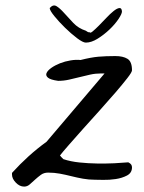

<svg xmlns="http://www.w3.org/2000/svg" viewBox="-20 -690 534 711"><path d="M24.4 -43.9Q24.4 -45.9 24.4 -47.9Q24.4 -49.8 25.4 -50.8Q53.7 -82 85.4 -110.8Q117.2 -139.6 152.3 -165L367.2 -418H353.5Q333 -418 313.5 -413.6Q293.9 -409.2 274.4 -404.3Q254.9 -399.4 235.4 -395Q215.8 -390.6 195.3 -390.6Q167 -394.5 157.7 -402.3Q148.4 -410.2 152.3 -419.4Q156.2 -428.7 169.9 -438.5Q183.6 -448.2 202.1 -455.6Q220.7 -462.9 241.2 -466.3Q261.7 -469.7 278.3 -467.8Q316.4 -477.5 344.2 -480Q372.1 -482.4 407.2 -482.4Q435.5 -482.4 452.1 -472.2Q468.8 -461.9 468.8 -429.7Q468.8 -422.9 451.7 -400.9Q434.6 -378.9 408.2 -348.1Q381.8 -317.4 350.1 -282.2Q318.4 -247.1 288.6 -213.9Q258.8 -180.7 235.4 -153.8Q211.9 -127 202.1 -114.3Q203.1 -112.3 208 -107.4Q212.9 -102.5 214.8 -100.6Q241.2 -91.8 273.9 -88.4Q306.6 -85 339.8 -84.5Q373 -84 403.3 -85.4Q433.6 -86.9 455.1 -88.9Q462.9 -85 465.8 -80.6Q468.8 -76.2 468.8 -70.3Q468.8 -49.8 450.2 -40Q431.6 -30.3 408.2 -26.9Q384.8 -23.4 362.3 -23.9Q339.8 -24.4 332 -24.4Q308.6 -24.4 287.1 -28.3Q265.6 -32.2 244.1 -37.6Q222.7 -43 201.7 -46.9Q180.7 -50.8 158.2 -50.8Q142.6 -50.8 131.3 -42.5Q120.1 -34.2 109.9 -24.9Q99.6 -15.6 90.3 -7.3Q81.1 1 69.3 1Q52.7 1 38.6 -13.7Q24.4 -28.3 24.4 -43.9ZM164.1 -660.2Q176.8 -674.8 189.5 -667Q202.1 -659.2 217.3 -642.1Q232.4 -625 251.5 -605Q270.5 -585 297.9 -576.2Q302.7 -573.2 304.7 -571.8Q306.6 -570.3 312.5 -570.3Q314.5 -566.4 323.7 -574.2Q333 -582 346.2 -595.2Q359.4 -608.4 373.5 -623.5Q387.7 -638.7 400.4 -648.9Q413.1 -659.2 421.9 -660.2Q430.7 -661.1 431.6 -647.5Q431.6 -638.7 418.5 -619.1Q405.3 -599.6 385.3 -580.6Q365.2 -561.5 341.8 -546.9Q318.4 -532.2 297.9 -532.2Q287.1 -532.2 265.1 -548.8Q243.2 -565.4 220.7 -587.4Q198.2 -609.4 181.2 -630.4Q164.1 -651.4 164.1 -660.2Z"/></svg>

Font: La Belle Aurore
Style: Regular
Weight: 400
Version: Version 1.001 2001